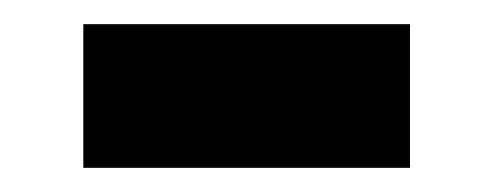

<svg xmlns="http://www.w3.org/2000/svg" viewBox="-20 -363 408 159"><path d="M49 -224V-343H319.5V-224Z"/></svg>

Font: Encode Sans Cnd
Style: Bold
Weight: 700
Width: 3
Designer: Multiple Designers
Foundry: Impallari Type
Version: Version 3.002; ttfautohint (v1.8.3) -l 8 -r 50 -G 200 -x 14 